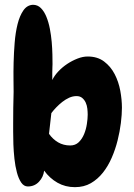

<svg xmlns="http://www.w3.org/2000/svg" viewBox="-20 -774 561 805"><path d="M491.2 -322.3Q491.2 -293.9 486.8 -258.3Q482.4 -222.7 473.1 -185.5Q463.9 -148.4 448.7 -113.3Q433.6 -78.1 411.6 -50.3Q389.6 -22.5 360.8 -5.9Q332 10.7 293.9 10.7Q253.9 10.7 221.2 -7.8Q188.5 -26.4 165 -58.6Q162.1 -32.2 143.6 -12.2Q125 7.8 96.7 7.8Q80.1 7.8 68.8 -8.8Q57.6 -25.4 50.8 -51.3Q43.9 -77.1 40.5 -108.4Q37.1 -139.6 36.1 -168.9Q35.2 -198.2 35.2 -221.7Q35.2 -245.1 35.2 -254.9Q35.2 -288.1 35.6 -321.3Q36.1 -354.5 37.1 -388.7Q37.1 -405.3 36.6 -438.5Q36.1 -471.7 37.1 -512.2Q38.1 -552.7 41.5 -595.2Q44.9 -637.7 53.7 -672.9Q62.5 -708 78.1 -730.5Q93.8 -752.9 118.2 -753.9Q137.7 -753.9 151.4 -740.2Q165 -726.6 174.3 -704.1Q183.6 -681.6 189 -653.8Q194.3 -626 196.8 -598.1Q199.2 -570.3 199.7 -545.4Q200.2 -520.5 200.2 -504.9Q200.2 -502 199.7 -491.7Q199.2 -481.4 199.2 -469.7Q199.2 -458 199.2 -448.7Q199.2 -439.5 199.2 -438.5Q208 -457 224.6 -474.6Q241.2 -492.2 261.7 -505.9Q282.2 -519.5 304.7 -528.3Q327.1 -537.1 347.7 -537.1Q388.7 -537.1 416.5 -516.1Q444.3 -495.1 460.9 -462.9Q477.5 -430.7 484.4 -393.1Q491.2 -355.5 491.2 -322.3ZM347.7 -293Q347.7 -304.7 346.2 -318.4Q344.7 -332 339.4 -343.8Q334 -355.5 324.7 -363.3Q315.4 -371.1 300.8 -371.1Q285.2 -371.1 270 -364.3Q254.9 -357.4 241.2 -346.7Q227.5 -335.9 215.8 -323.7Q204.1 -311.5 195.3 -299.8L185.5 -212.9Q201.2 -190.4 223.6 -177.2Q246.1 -164.1 274.4 -164.1Q295.9 -164.1 310.1 -177.7Q324.2 -191.4 332.5 -211.4Q340.8 -231.4 344.2 -253.9Q347.7 -276.4 347.7 -293Z"/></svg>

Font: Chewy
Style: Regular
Weight: 400
Designer: Squid
Foundry: Font Diner, Inc DBA Sideshow
Version: Version 1.000